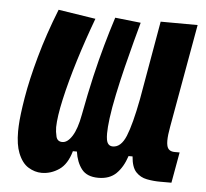

<svg xmlns="http://www.w3.org/2000/svg" viewBox="-44 -573 674 629"><g transform="rotate(5 293.0 -258.5)"><path d="M114.7 9.8Q92.3 9.8 71 -3.2Q49.8 -16.1 37.1 -48.3Q26.4 -75.2 26.4 -119.1Q26.4 -127.4 26.9 -136.7Q28.3 -170.4 38.3 -230.5Q48.3 -290.5 69.6 -367.2Q90.8 -443.8 124 -527.3L246.6 -508.3Q220.2 -437.5 198.2 -366.5Q176.3 -295.4 163.1 -236.6Q149.9 -177.7 149.4 -143.6Q149.4 -128.9 153.3 -112.8Q157.2 -96.7 173.8 -96.7Q190.9 -96.7 206.1 -120.8Q221.2 -145 229.5 -190.4Q243.2 -263.2 256.3 -319.8Q269.5 -376.5 283 -424.3Q296.4 -472.2 311 -517.6L395.5 -508.3Q389.2 -484.9 378.4 -445.1Q367.7 -405.3 356.2 -358.6Q344.7 -312 335.2 -266.8Q325.7 -221.7 321.3 -187.5Q317.4 -156.7 317.4 -137.7Q317.4 -125.5 318.8 -117.7Q322.3 -96.7 339.8 -96.7Q366.7 -96.7 382.8 -135.7Q398.9 -174.8 415 -258.8L460.4 -517.6L582 -517.1L521.5 -178.2Q516.1 -149.4 516.1 -131.3Q516.1 -122.1 517.6 -115.7Q521.5 -96.2 543.5 -96.2H559.6L541.5 4.9H504.4Q481.9 4.9 460.4 0.7Q439 -3.4 424.3 -19Q409.7 -34.7 407.2 -69.8H394Q381.8 -32.7 360.1 -11.5Q338.4 9.8 301.3 9.8Q263.7 9.8 246.3 -12.7Q229 -35.2 224.1 -69.8H210.9Q198.7 -26.4 172.1 -8.3Q145.5 9.8 114.7 9.8Z"/></g></svg>

Font: CaskaydiaCove NFP SemiBold
Style: Italic
Weight: 600
Italic angle: -10°
Designer: Aaron Bell
Foundry: Saja Typeworks
Version: Version 2111.001; VTT 6.35;Nerd Fonts 3.1.1